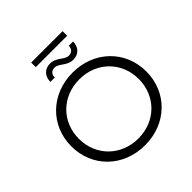

<svg xmlns="http://www.w3.org/2000/svg" viewBox="-246 -1142 1331 1331"><g transform="rotate(-45 419.5 -476.0)"><path d="M574 -913V-958H266V-913ZM487 -765C540 -765 574 -801 575 -856H533C532 -825 515 -807 484 -807C444 -807 414 -861 354 -861C301 -861 266 -826 265 -769H308C309 -801 325 -819 356 -819C398 -819 425 -765 487 -765ZM420 6C630 6 787 -145 787 -350C787 -555 630 -706 420 -706C208 -706 52 -554 52 -350C52 -146 208 6 420 6ZM420 -60C251 -60 126 -184 126 -350C126 -517 251 -640 420 -640C588 -640 713 -517 713 -350C713 -184 588 -60 420 -60Z"/></g></svg>

Font: Montserrat Z
Style: Regular
Weight: 400
Designer: Julieta Ulanovsky
Foundry: Julieta Ulanovsky
Version: Version 8.000